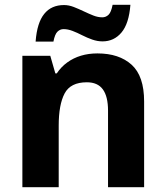

<svg xmlns="http://www.w3.org/2000/svg" viewBox="-20 -778 690 798"><path d="M385 -556Q475 -556 527 -509Q579 -462 579 -356V0H429V-318Q429 -377 407.5 -406.5Q386 -436 341 -436Q273 -436 248.5 -389.5Q224 -343 224 -256V0H73V-546H189L210 -473H216Q234 -500 259.5 -518.5Q285 -537 316.5 -546.5Q348 -556 385 -556ZM128 -605Q131 -645 140 -673.5Q149 -702 164 -720.5Q179 -739 199.5 -748Q220 -757 246 -757Q266 -757 286.5 -749Q307 -741 328 -731Q349 -721 368 -713.5Q387 -706 405 -706Q420 -706 431 -716.5Q442 -727 448 -758H522Q516 -680 485 -643Q454 -606 406 -606Q385 -606 363.5 -613.5Q342 -621 321.5 -631.5Q301 -642 281.5 -649.5Q262 -657 244 -657Q230 -657 219 -646.5Q208 -636 202 -605Z"/></svg>

Font: Noto Sans Lao Looped
Style: Bold
Weight: 700
Designer: Mark Frömberg, Ben Mitchell
Foundry: The Fontpad Ltd
Version: Version 1.001